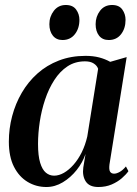

<svg xmlns="http://www.w3.org/2000/svg" viewBox="-20 -739 549 770"><path d="M419 -79.5Q416.5 -58.5 421.5 -50.5Q426.5 -42.5 437.5 -42.5Q447.5 -42.5 460 -49.5Q472.5 -56.5 485 -71.5L495 -52.5Q485.5 -39 468.5 -24.2Q451.5 -9.5 427.8 0.8Q404 11 374.5 11Q338.5 11 324 -11.2Q309.5 -33.5 314 -67L323 -121.5Q311.5 -87.5 287.5 -57.2Q263.5 -27 232 -8Q200.5 11 166 11Q125 11 90.8 -9.5Q56.5 -30 36 -70.2Q15.5 -110.5 15.5 -171Q15.5 -223.5 28.8 -273.5Q42 -323.5 67.5 -367.2Q93 -411 130.2 -444.2Q167.5 -477.5 216 -496.2Q264.5 -515 323 -515Q353 -515 377.2 -508.8Q401.5 -502.5 422 -491L488 -510ZM373.5 -463Q369.5 -475.5 356.2 -484.2Q343 -493 321 -493Q281 -493 250.5 -472.8Q220 -452.5 197.8 -418Q175.5 -383.5 161 -340.2Q146.5 -297 139.5 -250.8Q132.5 -204.5 132.5 -161.5Q132.5 -114.5 141 -86.5Q149.5 -58.5 164 -46.5Q178.5 -34.5 197 -34.5Q216.5 -34.5 236.5 -46Q256.5 -57.5 275 -78.5Q293.5 -99.5 307.8 -128.2Q322 -157 330 -191.5ZM230.5 -578.5Q206 -578.5 192 -596Q178 -613.5 178 -642Q178 -672.5 196 -695.8Q214 -719 244 -719Q272 -719 285.2 -700.8Q298.5 -682.5 298.5 -659.5Q298.5 -625 280.2 -601.8Q262 -578.5 230.5 -578.5ZM416 -578.5Q391 -578.5 377.2 -596Q363.5 -613.5 363.5 -642Q363.5 -672.5 381.2 -695.8Q399 -719 429.5 -719Q457.5 -719 470.5 -700.8Q483.5 -682.5 483.5 -659.5Q483.5 -625 465.5 -601.8Q447.5 -578.5 416 -578.5Z"/></svg>

Font: Merriweather 144pt Medium
Style: Italic
Weight: 500
Italic angle: -7.8°
Version: Version 2.101